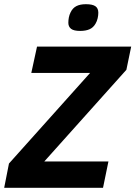

<svg xmlns="http://www.w3.org/2000/svg" viewBox="-39 -899 648 919"><path d="M-19 0 3.9 -116.2 392.1 -549.8H110.8L138.2 -675.8H588.9L565.9 -564.9L172.9 -126H480L454.1 0ZM431.6 -837.9Q431.6 -826.2 428.5 -811.8Q425.3 -797.4 418 -785.2Q407.2 -766.6 389.2 -758.8Q371.1 -751 344.7 -751Q314 -751 301 -761.2Q288.1 -771.5 288.1 -790Q288.1 -802.2 290.5 -815.2Q293 -828.1 298.8 -839.8Q308.6 -860.4 326.4 -869.6Q344.2 -878.9 372.1 -878.9Q403.8 -878.9 417.7 -869.1Q431.6 -859.4 431.6 -837.9Z"/></svg>

Font: Lorenzo Sans
Style: Bold Italic
Weight: 700
Italic angle: -12°
Foundry: Intel Corporation
Version: Version 1.00; ttfautohint (v1.5)